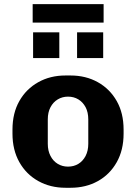

<svg xmlns="http://www.w3.org/2000/svg" viewBox="-20 -878 644 908"><path d="M290 10Q218 10 161 -21.8Q104 -53.5 71.5 -111.2Q39 -169 39 -246V-265Q39 -343 71.5 -400.2Q104 -457.5 160.8 -489.2Q217.5 -521 289.5 -521H313.5Q386 -521 442.8 -489.2Q499.5 -457.5 532 -400.2Q564.5 -343 564.5 -265V-246Q564.5 -168.5 532 -110.8Q499.5 -53 442.8 -21.5Q386 10 314 10ZM301.5 -90Q329 -90 350.5 -103Q372 -116 384.8 -140.5Q397.5 -165 397.5 -198V-313Q397.5 -347 384.8 -371Q372 -395 350.5 -408Q329 -421 301.5 -421Q275 -421 253.2 -408Q231.5 -395 218.8 -371Q206 -347 206 -313V-198Q206 -165 218.8 -140.5Q231.5 -116 253.2 -103Q275 -90 301.5 -90ZM134.5 -771V-858.5H470V-771ZM136.5 -603.5V-725H260.5V-603.5ZM344.5 -603.5V-725H468V-603.5Z"/></svg>

Font: Chivo Medium
Style: Regular
Weight: 500
Designer: Hector Gatti
Foundry: Omnibus-Type
Version: Version 2.002